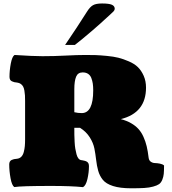

<svg xmlns="http://www.w3.org/2000/svg" viewBox="-20 -1042 965 1076"><path d="M344.7 -790Q414.6 -892.6 467.8 -977.1Q484.4 -1003.4 501.2 -1012.9Q518.1 -1022.5 551.8 -1022.5Q590.8 -1022.5 606.9 -1015.4Q623 -1008.3 623 -992.7Q623 -985.8 616.5 -978.5Q609.9 -971.2 592.8 -956.1Q575.7 -940.9 565.4 -931.2Q548.3 -914.6 492.9 -866.9Q437.5 -819.3 399.4 -790ZM396.5 -413.1Q417 -408.2 438 -408.2Q502.4 -408.2 502.4 -535.6Q502.4 -557.1 500 -573.5Q497.6 -589.8 491.7 -605Q485.8 -620.1 473.6 -628.2Q461.4 -636.2 443.4 -636.2Q416.5 -636.2 406.5 -612.1Q396.5 -587.9 396.5 -542.5ZM61.5 -733.9Q165.5 -727.1 217.8 -727.1Q283.7 -727.1 348.1 -730.5Q412.6 -733.9 459.5 -733.9Q493.2 -733.9 516.1 -733.2Q539.1 -732.4 577.9 -728.8Q616.7 -725.1 643.3 -718.5Q669.9 -711.9 701.7 -698.2Q733.4 -684.6 752.7 -665.8Q772 -647 785.2 -617.4Q798.3 -587.9 798.3 -550.8Q798.3 -409.7 657.2 -374.5Q689.9 -365.7 714.6 -351.6Q739.3 -337.4 755.9 -319.1Q772.5 -300.8 783.9 -275.4Q795.4 -250 802 -222.4Q808.6 -194.8 813 -157.7Q814.9 -142.6 825.4 -135.5Q835.9 -128.4 848.4 -128.2Q860.8 -127.9 876 -125Q891.1 -122.1 899.4 -114.7Q899.4 -85 897.7 -67.6Q896 -50.3 889.2 -33.9Q882.3 -17.6 871.3 -10Q860.4 -2.4 838.4 3.7Q816.4 9.8 788.1 11.5Q759.8 13.2 715.3 13.2Q652.8 13.2 613.3 0.5Q573.7 -12.2 555.9 -34.7Q538.1 -57.1 530.3 -85Q522.5 -112.8 518.8 -145.8Q515.1 -178.7 509 -209.7Q502.9 -240.7 483.2 -272.2Q463.4 -303.7 428.7 -325.7H396.5Q396.5 -302.7 396.7 -286.1Q397 -269.5 398.2 -246.8Q399.4 -224.1 402.1 -208.3Q404.8 -192.4 408.9 -177Q413.1 -161.6 419.9 -153.6Q426.8 -145.5 436 -144.5Q437 -144.5 441.9 -143.6Q446.8 -142.6 448 -142.3Q449.2 -142.1 453.6 -141.1Q458 -140.1 459.5 -139.4Q460.9 -138.7 464.4 -137.2Q467.8 -135.7 469.2 -134.3Q470.7 -132.8 472.9 -130.4Q475.1 -127.9 476.1 -125.2Q477.1 -122.6 477.8 -118.9Q478.5 -115.2 478.5 -110.8Q478.5 -75.7 470 -38.8Q461.4 -2 445.3 6.8Q379.9 0 265.1 0Q98.1 0 60.1 6.3Q46.4 -2.9 39.1 -43.2Q31.7 -83.5 31.7 -120.6Q31.7 -129.9 35.2 -136.2Q38.6 -142.6 45.7 -145.8Q52.7 -148.9 58.6 -150.1Q64.5 -151.4 75.2 -152.3Q89.8 -153.8 99.4 -163.6Q108.9 -173.3 113.3 -190.2Q117.7 -207 119.1 -223.1Q120.6 -239.3 120.6 -261.2V-475.6Q120.6 -494.6 119.9 -507.3Q119.1 -520 116.7 -534.2Q114.3 -548.3 109.6 -556.9Q105 -565.4 96.7 -571.5Q88.4 -577.6 76.7 -579.1Q66.4 -580.1 60.3 -581.5Q54.2 -583 47.1 -586.2Q40 -589.4 36.6 -595.7Q33.2 -602.1 33.2 -611.3Q33.2 -647 40.5 -686Q47.9 -725.1 61.5 -733.9Z"/></svg>

Font: Coustard Black
Style: Regular
Weight: 900
Foundry: vernon adams
Version: Version 1.001;